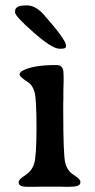

<svg xmlns="http://www.w3.org/2000/svg" viewBox="-20 -700 357 719"><path d="M80.6 -0.5Q49.8 -0.5 49.8 -17.6Q49.8 -28.3 74.2 -43.5Q98.6 -58.6 107.7 -86.7Q116.7 -114.7 116.7 -221.2Q116.7 -327.6 109.6 -354.2Q102.5 -380.9 85 -392.1Q53.2 -412.6 53.2 -420.9Q53.2 -429.2 65.9 -436Q105 -456.5 191.9 -456.5Q217.8 -456.5 217.8 -425.3L218.3 -411.1V-397L217.3 -359.9V-329.1L216.8 -314V-291Q216.8 -121.6 224.1 -91.1Q231.4 -60.5 256.1 -44.9Q280.8 -29.3 280.8 -20.5V-15.6Q280.8 -0.5 239.7 -0.5H218.3L210.9 -1H138.2L108.9 -0.5ZM76.7 -679.7H82Q113.8 -679.7 146 -643.1Q227.1 -550.3 227.1 -530.3V-525.9Q227.1 -517.6 210 -517.6H202.1Q175.3 -517.6 105.7 -578.6Q36.1 -639.6 36.1 -654.3L36.6 -656.7V-658.7Q36.6 -679.7 76.7 -679.7Z"/></svg>

Font: Averia Serif
Style: Regular
Weight: 500
Version: Version 1.0